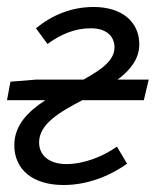

<svg xmlns="http://www.w3.org/2000/svg" viewBox="-23 -518 446 550"><path d="M159 12C232 12 296 -17 341 -49L312 -98C271 -69 217 -48 167 -48C118 -48 89 -73 89 -110C89 -163 148 -197 213 -231H389L403 -290H314C350 -317 376 -349 376 -391C376 -455 327 -498 245 -498C181 -498 125 -474 80 -437L113 -392C151 -420 192 -437 237 -437C282 -437 305 -414 305 -382C305 -344 265 -317 216 -290H81L7 -284L-3 -231H107C58 -199 18 -160 18 -102C18 -33 70 12 159 12Z"/></svg>

Font: Source Sans Pro
Style: Italic
Weight: 400
Italic angle: -11°
Designer: Paul D. Hunt
Foundry: Adobe Systems Incorporated
Version: Version 3.006;hotconv 1.0.111;makeotfexe 2.5.65597